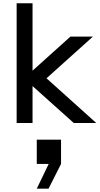

<svg xmlns="http://www.w3.org/2000/svg" viewBox="-20 -740 599 1155"><path d="M423.8 0 175.8 -222.2V0H80.1V-720.2H175.8V-314.9L403.8 -520H539.1L259.8 -269L559.1 0ZM272 395H201.2L272.9 246.1H201.2V100.1H347.2V246.1Z"/></svg>

Font: Aldrich
Style: Regular
Weight: 400
Designer: Matthew Desmond
Foundry: Matthew Desmond
Version: Version 1.002 2011